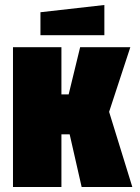

<svg xmlns="http://www.w3.org/2000/svg" viewBox="-20 -749 562 769"><path d="M32 0V-560H226V-371H255L301 -560H502L417 -301L510 0H307L259 -211H226V0ZM142 -608V-700L398 -729V-608Z"/></svg>

Font: Tektur Condensed ExtraBold
Style: Regular
Weight: 800
Width: 3
Designer: Adam Jagosz
Foundry: Adam Jagosz
Version: Version 1.005;gftools[0.9.30]